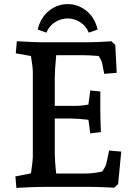

<svg xmlns="http://www.w3.org/2000/svg" viewBox="-20 -911 675 936"><path d="M55 -51 131 -66Q140 -129 140 -144V-561Q140 -582 131 -638L57 -651L62 -710Q152 -705 178 -705H409Q460 -705 523 -710L542 -692L549 -556L488 -551L478 -603Q476 -615 461 -638Q415 -642 380 -642H254Q247 -569 247 -531V-395H355Q375 -395 411 -401L420 -470L469 -465V-381Q469 -324 472 -267L420 -261L411 -327Q357 -333 335 -333H247V-174Q247 -125 254 -65H393Q436 -65 478 -75Q495 -99 498 -112L512 -177L571 -172L556 -14L537 4Q461 0 423 0H199Q138 0 60 5ZM310 -821Q277 -821 248.5 -803Q220 -785 206 -752L164 -767Q178 -826 219 -858.5Q260 -891 310 -891Q360 -891 401 -858.5Q442 -826 456 -767L413 -752Q399 -785 370.5 -803Q342 -821 310 -821Z"/></svg>

Font: Andada Pro SemiBold
Style: Regular
Weight: 600
Designer: Carolina Giovagnoli
Foundry: Huerta Tipografica
Version: Version 3.005